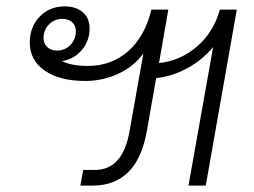

<svg xmlns="http://www.w3.org/2000/svg" viewBox="-20 -580 793 600"><path d="M720 -550 623 0H569L646 -433Q613 -393 565.5 -367Q518 -341 468 -336L439 -171Q409 0 269 0H231L240 -49H277Q364 -49 385 -171L428 -413Q398 -372 349.5 -349.5Q301 -327 246 -327Q166 -327 119.5 -359.5Q73 -392 73 -447Q73 -496 104 -528Q135 -560 182 -560Q218 -560 239 -541.5Q260 -523 260 -491Q260 -452 235.5 -423.5Q211 -395 174 -389Q203 -374 255 -374Q328 -374 380.5 -420Q433 -466 453 -550H506L477 -383Q544 -390 596 -435Q648 -480 667 -550ZM116 -461Q116 -444 127.5 -433Q139 -422 158 -422Q183 -422 200 -439.5Q217 -457 217 -483Q217 -500 205.5 -510.5Q194 -521 175 -521Q150 -521 133 -503.5Q116 -486 116 -461Z"/></svg>

Font: Bai Jamjuree Light
Style: Italic
Weight: 300
Italic angle: -10°
Version: Version 1.000; ttfautohint (v1.6)